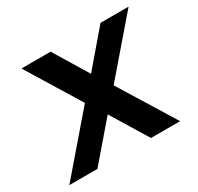

<svg xmlns="http://www.w3.org/2000/svg" viewBox="-141 -640 799 776"><g transform="rotate(-30 259.0 -252.5)"><path d="M356 0 224 -216 216 -223 43 -505H179L300 -306L308 -298L492 0ZM-25 0 228 -294 240 -304 412 -505H543L300 -223L290 -214L106 0Z"/></g></svg>

Font: Inclusive Sans SemiBold
Style: Italic
Weight: 600
Italic angle: -7°
Designer: Olivia King
Foundry: Olivia King
Version: Version 2.004